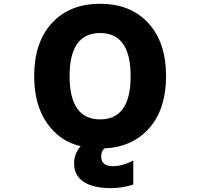

<svg xmlns="http://www.w3.org/2000/svg" viewBox="-20 -762 1040 1001"><path d="M342.8 -365.2Q342.8 -139.6 502 -139.6Q661.1 -139.6 661.1 -364.7Q661.1 -589.8 502 -589.8Q342.8 -589.8 342.8 -365.2ZM559.6 218.8Q464.8 218.8 415.5 185.5Q366.2 152.3 366.2 90.8Q366.2 40 400.4 0Q292 -24.4 225.1 -120.1Q158.2 -215.8 158.2 -365.2Q158.2 -541 250.5 -641.6Q342.8 -742.2 502 -742.2Q661.1 -742.2 753.4 -641.6Q845.7 -541 845.7 -365.2Q845.7 -194.3 758.8 -94.7Q671.9 4.9 523.4 11.7Q506.8 29.3 507.8 54.7Q507.8 103.5 567.4 104.5Q617.2 104.5 674.8 75.2V200.2Q616.2 218.8 559.6 218.8Z"/></svg>

Font: GenEi Gothic M Heavy
Style: Regular
Weight: 800
Designer: o_tamon (Modified); [Source Han Sans]
Ryoko NISHIZUKA  (kana & ideographs); Paul D. Hunt (Latin, Greek & Cyrillic); Wenl
Version: Version 1.1a;Original Version 1.004